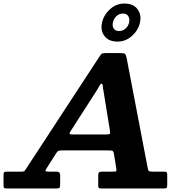

<svg xmlns="http://www.w3.org/2000/svg" viewBox="-75 -1065 1050 1085"><path d="M589.5 -830Q538.5 -830 515 -861.8Q491.5 -893.5 501.5 -937Q511 -980.5 546.5 -1012.8Q582 -1045 627.5 -1045Q679 -1045 702.2 -1013Q725.5 -981 716 -937Q706 -893.5 670.5 -861.8Q635 -830 589.5 -830ZM598 -889.5Q618.5 -889.5 634.2 -903.5Q650 -917.5 654.5 -937.5Q659 -959.5 649.8 -974Q640.5 -988.5 620 -988.5Q599 -988.5 583.2 -974Q567.5 -959.5 563 -937.5Q558.5 -917.5 567.8 -903.5Q577 -889.5 598 -889.5ZM-55 -18.5V-77Q-55 -88 -51.8 -91.5Q-48.5 -95 -37.5 -95H45.5Q60 -95 63.5 -99Q67 -103 72.5 -111.5L487.5 -746Q494 -756 498.8 -760.5Q503.5 -765 521 -765H604Q627.5 -765 632.2 -759.8Q637 -754.5 641 -735L759.5 -116.5Q762.5 -101 767 -98Q771.5 -95 790 -95H852Q863.5 -95 866.8 -91.8Q870 -88.5 870 -76.5V-20Q870 -7.5 866.8 -3.8Q863.5 0 850.5 0H497.5Q486.5 0 483.2 -3.2Q480 -6.5 480 -18V-71Q480 -85.5 484 -90.2Q488 -95 503 -95H563Q579 -95 581.5 -98Q584 -101 582 -114.5L569 -195Q566 -211 559.2 -213Q552.5 -215 534 -215H280Q263 -215 256.2 -212.8Q249.5 -210.5 243.5 -200.5L188 -113.5Q181 -102.5 182 -98.8Q183 -95 203 -95H246Q265 -95 265 -75.5V-23.5Q265 -8.5 261.5 -4.2Q258 0 242.5 0H-36Q-49 0 -52 -2.8Q-55 -5.5 -55 -18.5ZM469.5 -550.5 329.5 -332.5Q320.5 -319 318 -312Q315.5 -305 343 -305H519.5Q540 -305 544.5 -307.8Q549 -310.5 546 -328.5L510 -550Q506 -570.5 505.5 -581.2Q505 -592 498.5 -592Q493.5 -592 486.8 -579.5Q480 -567 469.5 -550.5Z"/></svg>

Font: Besley*
Style: Bold Italic
Weight: 700
Italic angle: -13°
Designer: Owen Earl
Foundry: indestructible type*
Version: Version 2.000; ttfautohint (v1.8.3)